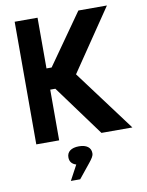

<svg xmlns="http://www.w3.org/2000/svg" viewBox="-96 -738 793 1033"><g transform="rotate(-10 300.0 -222.0)"><path d="M57 -670V0H182V-277H210L413 0H582L333 -334L561 -670H405L210 -393H182V-670ZM206 226H257L320 148C336 128 346 114 346 100V98C346 68 322 50 281 50C238 50 215 69 215 98V100C215 122 227 137 250 144Z"/></g></svg>

Font: LT Wave Mono Bold
Style: Regular
Weight: 700
Designer: Daniel Lyons
Version: Version 2.5 (Glyphs App)